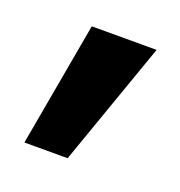

<svg xmlns="http://www.w3.org/2000/svg" viewBox="-59 -162 313 334"><g transform="rotate(20 97.5 5.0)"><path d="M18 120 59 -110H179L98 120Z"/></g></svg>

Font: Cuprum
Style: Bold Italic
Weight: 700
Italic angle: -10°
Designer: Jovanny Lemonad
Foundry: Jovanny Lemonad
Version: Version 3.000